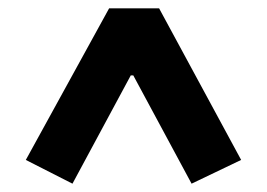

<svg xmlns="http://www.w3.org/2000/svg" viewBox="-20 -718 640 461"><path d="M559 -334 440 -277 300 -537H294L154 -277L42 -334L242 -698H362Z"/></svg>

Font: IBM Plex Sans
Style: Regular
Weight: 400
Designer: Mike Abbink, Paul van der Laan, Pieter van Rosmalen
Foundry: Bold Monday
Version: Version 3.201